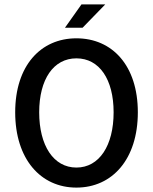

<svg xmlns="http://www.w3.org/2000/svg" viewBox="-20 -840 694 872"><path d="M606 -330C606 -542 490 -666 327 -666C165 -666 49 -542 49 -330C49 -117 165 12 327 12C490 12 606 -117 606 -330ZM158 -330C158 -480 223 -575 327 -575C431 -575 496 -480 496 -330C496 -179 431 -79 327 -79C223 -79 158 -179 158 -330ZM350 -820 275 -714H355L458 -820Z"/></svg>

Font: Falling Sky
Style: Light
Weight: 400
Designer: Paul D. Hunt
Foundry: Adobe Systems Incorporated
Version: Version 1.02